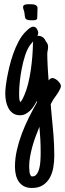

<svg xmlns="http://www.w3.org/2000/svg" viewBox="-20 -534 312 922"><path d="M272.5 -121.1Q272.5 -116.2 269.8 -109.6Q267.1 -103 262.9 -95.9Q258.8 -88.9 253.9 -81.5Q249 -74.2 244.6 -68.4L237.3 -58.1L230 -45.4L223.6 -33.7Q224.1 -23.9 225.1 -12.7Q226.1 -1.5 227.1 8.8Q232.4 59.1 236.6 111.3Q240.7 163.6 240.7 213.9Q240.7 240.7 236.3 268.3Q231.9 295.9 220 318.1Q208 340.3 187 354.5Q166 368.7 133.3 368.7Q110.8 368.7 95.2 360.4Q79.6 352.1 70.1 338.1Q60.5 324.2 56.2 305.7Q51.8 287.1 51.8 267.1Q51.8 227.5 61 187Q70.3 146.5 85.2 106.9Q100.1 67.4 119.1 29.5Q138.2 -8.3 157.7 -43Q157.7 -43.9 157.7 -45.2Q157.7 -46.4 157.2 -49.3Q150.9 -37.6 142.8 -25.1Q134.8 -12.7 124.8 -2.9Q114.7 6.8 102.8 13.2Q90.8 19.5 76.2 19.5Q55.7 19.5 42 9.8Q28.3 0 20.3 -15.1Q12.2 -30.3 8.8 -48.3Q5.4 -66.4 5.4 -82.5Q5.4 -101.1 7.6 -119.1Q9.8 -137.2 12.7 -154.3Q17.6 -181.6 25.1 -213.6Q32.7 -245.6 43.9 -277.1Q55.2 -308.6 70.1 -336.4Q85 -364.3 105 -383.8L108.9 -387.2Q115.2 -393.6 123.5 -399.7Q131.8 -405.8 140.6 -405.8Q146 -405.8 150.1 -402.8Q154.3 -399.9 157.2 -395.3Q160.2 -390.6 161.9 -385.3Q163.6 -379.9 163.6 -375Q163.6 -369.1 159.2 -362.3H160.2Q189.9 -362.3 200.2 -335Q205.6 -330.1 208.3 -323.2Q210.9 -316.4 210.9 -308.6Q210.9 -304.7 210.4 -300Q210 -295.4 209 -291.5Q208 -287.1 207.5 -283.2Q207 -279.3 207 -275.9Q207 -264.6 207.5 -248Q208 -231.4 209 -213.4Q210 -195.3 211.2 -178Q212.4 -160.6 213.4 -147.9Q216.8 -152.3 221.4 -155.8Q226.1 -159.2 232.4 -159.2Q237.8 -159.2 244.9 -155.3Q252 -151.4 258.1 -145.5Q264.2 -139.6 268.3 -133.1Q272.5 -126.5 272.5 -121.1ZM138.2 -322.3Q138.2 -325.2 138.4 -328.6Q138.7 -332 139.6 -335.9L136.2 -331.5Q132.3 -327.1 128.9 -323.2Q125.5 -319.3 122.6 -314.9Q109.9 -296.4 100.3 -266.8Q90.8 -237.3 84.5 -204.8Q78.1 -172.4 75 -141.1Q71.8 -109.9 71.8 -87.4Q71.8 -76.2 72.3 -64.9Q72.8 -53.7 77.1 -43Q84 -50.3 88.4 -58.8Q92.8 -67.4 96.7 -76.7Q107.4 -100.6 115.2 -132.3Q123 -164.1 127.9 -197.8Q132.8 -231.4 135.3 -263.9Q137.7 -296.4 138.2 -322.3ZM175.3 199.2Q175.3 166 173.8 137Q172.4 107.9 169.4 74.7Q160.6 95.7 151.6 119.9Q142.6 144 135.7 168.7Q128.9 193.4 124.5 217.8Q120.1 242.2 120.1 264.2V267.6Q120.1 278.8 121.6 291.7Q123 304.7 130.9 313H136.2Q146 313 152.6 306.4Q159.2 299.8 163.6 289.6Q168 279.3 170.4 266.6Q172.9 253.9 173.8 241.2Q174.8 228.5 175 217.3Q175.3 206.1 175.3 199.2ZM90.8 -501Q90.8 -505.9 94.2 -508.5Q97.7 -511.2 102.8 -512.5Q107.9 -513.7 113 -513.7Q118.2 -513.7 122.1 -513.7Q127 -513.7 133.5 -513.4Q140.1 -513.2 146 -511.5Q151.9 -509.8 156 -506.1Q160.2 -502.4 160.2 -496.1Q160.2 -493.7 159.9 -485.6Q159.7 -477.5 159.4 -468.3Q159.2 -459 158.9 -451.4Q158.7 -443.8 158.2 -443.4Q154.3 -438 148.2 -437.3Q142.1 -436.5 136.7 -436.5Q121.6 -436.5 114.3 -438Q106.9 -439.5 103.5 -443.8Q100.1 -448.2 99.4 -456.1Q98.6 -463.9 96.7 -476.6Q95.2 -482.4 93 -488.3Q90.8 -494.1 90.8 -501Z"/></svg>

Font: Just Another Hand
Style: Regular
Weight: 400
Designer: Astigmatic (AOETI)
Foundry: Astigmatic (AOETI)
Version: Version 1.000